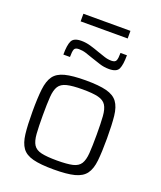

<svg xmlns="http://www.w3.org/2000/svg" viewBox="-157 -959 892 1066"><g transform="rotate(20 289.0 -426.5)"><path d="M289 8Q211 8 166.5 -3.5Q122 -15 101.5 -43.5Q81 -72 75 -123Q69 -174 69 -255Q69 -335 75 -386.5Q81 -438 101.5 -466.5Q122 -495 166.5 -506.5Q211 -518 289 -518Q367 -518 411.5 -506.5Q456 -495 477 -466.5Q498 -438 503.5 -386.5Q509 -335 509 -255Q509 -174 503.5 -123Q498 -72 477 -43.5Q456 -15 411.5 -3.5Q367 8 289 8ZM289 -45Q349 -45 381.5 -52.5Q414 -60 428 -82Q442 -104 445 -145.5Q448 -187 448 -255Q448 -322 445 -363.5Q442 -405 428 -427Q414 -449 381.5 -457Q349 -465 289 -465Q230 -465 197 -457Q164 -449 150 -427Q136 -405 133 -363.5Q130 -322 130 -255Q130 -187 133 -145.5Q136 -104 150 -82Q164 -60 197 -52.5Q230 -45 289 -45ZM122 -610Q122 -666 134 -691Q146 -716 191 -716Q218 -716 245.5 -708Q273 -700 300 -690Q321 -683 341.5 -676Q362 -669 384 -669Q406 -669 411.5 -682Q417 -695 417 -727H455Q455 -671 443.5 -646Q432 -621 387 -621Q357 -621 331 -629.5Q305 -638 278 -647Q256 -655 235.5 -661.5Q215 -668 193 -668Q171 -668 166 -655Q161 -642 161 -610ZM149 -816V-861H427V-816Z"/></g></svg>

Font: Saira Light
Style: Regular
Weight: 300
Designer: Hector Gatti with collaboration of the Omnibus-Type team
Foundry: Omnibus-Type
Version: Version 1.100; ttfautohint (v1.8.3)